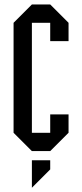

<svg xmlns="http://www.w3.org/2000/svg" viewBox="-20 -687 373 873"><path d="M208.3 -83.3V-166.7H291.7V-83.3L208.3 0H125L41.7 -83.3V-583.3L125 -666.7H208.3L291.7 -583.3V-500H208.3V-583.3H125V-83.3ZM125 41.7H208.3V83.3L125 166.7Z"/></svg>

Font: Yulong
Style: Regular
Weight: 400
Designer: GGBotNet
Foundry: f0n7.com
Version: 1.00